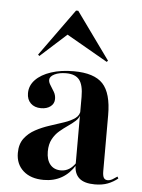

<svg xmlns="http://www.w3.org/2000/svg" viewBox="-50 -710 564 761"><g transform="rotate(5 231.5 -329.0)"><path d="M273.4 -208.1V-329.8Q273.4 -376.6 257.3 -397.2Q241.1 -417.7 204.8 -417.7Q176.6 -417.7 158.1 -408.5Q139.5 -399.2 139.5 -385.5Q139.5 -375.8 147.2 -364.1Q154.8 -352.4 162.1 -339.9Q169.4 -327.4 169.4 -312.1Q169.4 -293.5 154.8 -282.3Q140.3 -271 116.9 -271Q91.1 -271 75.8 -285.9Q60.5 -300.8 60.5 -325.8Q60.5 -356.5 82.7 -379.4Q104.8 -402.4 144 -415.3Q183.1 -428.2 233.9 -428.2Q315.3 -428.2 350 -391.1Q384.7 -354 384.7 -266.9V-208.1ZM152.4 11.3Q100.8 11.3 71 -15.3Q41.1 -41.9 41.1 -86.3Q41.1 -121.8 58.1 -144.4Q75 -166.9 101.2 -181Q127.4 -195.2 157.3 -204.8Q187.1 -214.5 213.7 -223.4Q240.3 -232.3 257.3 -244.8Q274.2 -257.3 274.2 -277.4L275 -260.5Q271.8 -245.2 258.9 -233.5Q246 -221.8 229.4 -210.5Q212.9 -199.2 196.8 -185.5Q180.6 -171.8 169.8 -151.6Q158.9 -131.5 158.9 -102.4Q158.9 -69.4 174.2 -50.8Q189.5 -32.3 216.9 -32.3Q234.7 -32.3 249.6 -41.5Q264.5 -50.8 276.6 -69.4V-59.7Q254.8 -24.2 223.8 -6.5Q192.7 11.3 152.4 11.3ZM384.7 -44.4Q384.7 -25.8 389.5 -17.7Q394.4 -9.7 404.8 -9.7Q414.5 -9.7 424.2 -15.3Q433.9 -21 442.7 -27.4L446.8 -20.2Q429 -5.6 407.3 2.8Q385.5 11.3 355.6 11.3Q313.7 11.3 293.5 -6.5Q273.4 -24.2 273.4 -59.7V-208.1H384.7ZM92.7 -476.6 87.1 -481.5 221.8 -668.5H230.6L365.3 -481.5L360.5 -476.6L179 -580.6L211.3 -583.9Z"/></g></svg>

Font: Playfair 144pt SemiCondensed
Style: Bold
Weight: 700
Width: 4
Designer: Claus Eggers Sørensen
Foundry: Claus Eggers Sørensen
Version: Version 2.203